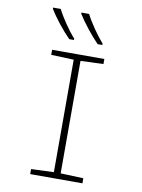

<svg xmlns="http://www.w3.org/2000/svg" viewBox="-101 -1018 802 1086"><g transform="rotate(10 300.0 -475.0)"><path d="M398 -790H425V-798C391 -836 343 -905 321 -950H277V-943C305 -898 356 -833 398 -790ZM235 -790H262V-798C227 -836 180 -905 158 -950H114V-943C141 -898 192 -833 235 -790ZM150 0H450V-29L319 -34V-680L450 -685V-714H150V-685L280 -680V-34L150 -29Z"/></g></svg>

Font: Noto Sans Mono ExtraLight
Style: Regular
Weight: 200
Designer: Monotype Design Team
Foundry: Monotype Imaging Inc.
Version: Version 2.014